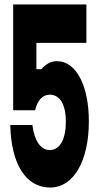

<svg xmlns="http://www.w3.org/2000/svg" viewBox="-20 -820 440 860"><path d="M39 -326H137C148 -371 171 -396 203 -396C249 -396 275 -350 275 -276C275 -197 249 -148 203 -148C163 -148 134 -188 125 -260H26C30 -84 96 20 205 20C309 20 378 -98 378 -276C378 -439 320 -546 235 -546C208 -546 185 -533 165 -510H143V-628H367V-800H39Z"/></svg>

Font: Yard Headline
Style: Regular
Weight: 400
Monospace: yes
Designer: Roman Shamin
Foundry: Evil Martians
Version: Version 1.000